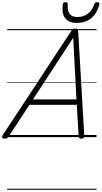

<svg xmlns="http://www.w3.org/2000/svg" viewBox="-66 -1263 936 1768"><path d="M-23 14Q-39 14 -44.5 5Q-50 -4 -40 -20L591 -979Q598 -991 606 -995.5Q614 -1000 628 -1000Q641 -1000 647 -994.5Q653 -989 654 -973L710 -14Q711 0 704.5 7Q698 14 683 14Q669 14 664 8.5Q659 3 658 -10L641 -298H205L16 -9Q6 5 -1.5 9.5Q-9 14 -23 14ZM238 -348H638L608 -915ZM641 -1052Q569 -1052 535 -1095Q501 -1138 512 -1223Q513 -1233 519 -1238Q525 -1243 537 -1243Q548 -1243 553.5 -1238Q559 -1233 558 -1223Q553 -1164 575.5 -1135Q598 -1106 646 -1106Q702 -1106 742.5 -1136.5Q783 -1167 801 -1222Q805 -1234 811 -1238.5Q817 -1243 828 -1243Q840 -1243 846 -1237Q852 -1231 849 -1221Q832 -1162 802.5 -1124.5Q773 -1087 732 -1069.5Q691 -1052 641 -1052ZM0 475H823V485H0ZM0 -20H823V0H0ZM0 -505H823V-500H0ZM0 -995H823V-985H0Z"/></svg>

Font: Playwrite SK Guides
Style: Regular
Weight: 400
Designer: Veronika Burian, José Scaglione
Foundry: TypeTogether
Version: Version 1.003